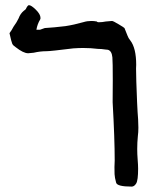

<svg xmlns="http://www.w3.org/2000/svg" viewBox="-20 -710 609 729"><path d="M480 -1.5Q424.3 -1.5 420.9 -16.6Q415.5 -36.1 415 -48.6Q414.6 -61 414.6 -75.7Q415.5 -86.9 415.5 -100.6Q415.5 -183.6 407.7 -321.8L408.2 -405.3Q408.2 -475.6 406.7 -492.2Q404.3 -517.1 389.6 -521Q384.3 -521 379.9 -522Q365.2 -524.4 351.6 -524.4Q325.7 -527.8 295.4 -527.8Q280.3 -527.8 258.8 -526.4Q171.4 -515.6 157.7 -515.6Q132.3 -515.6 107.9 -509.8L86.9 -507.8Q68.8 -507.8 39.6 -530.8Q29.8 -537.1 26.6 -543.7Q23.4 -550.3 16.1 -584Q24.9 -595.7 31.2 -608.4Q44.4 -626.5 50.8 -640.6Q57.1 -658.2 70.8 -669.4Q76.7 -673.3 78.1 -675.8Q85 -690.4 89.8 -690.4Q98.6 -690.4 116.2 -673.1Q133.8 -655.8 133.8 -641.6Q133.8 -638.2 132.3 -635.7Q122.1 -619.1 118.2 -597.2H132.3L149.9 -603.5Q184.1 -605.5 228.5 -610.8Q260.7 -615.7 296.9 -626Q311 -630.4 326.7 -630.4Q336.9 -630.4 347.7 -628.4Q349.1 -625.5 355 -625.5Q367.7 -625.5 381.8 -628.4L405.3 -630.4Q409.7 -630.4 430.4 -617.9Q451.2 -605.5 452.6 -603.5Q460.9 -584 464.1 -574.7Q467.3 -565.4 474.6 -556.6Q497.1 -527.8 497.1 -463.9L496.6 -449.7Q496.6 -414.6 500.5 -322.3Q502.4 -279.8 504.4 -257.3L505.4 -225.1Q505.4 -207.5 503.4 -192.9Q501 -168.9 501 -144Q501 -124.5 502.7 -103.8Q504.4 -83 504.4 -69.3Q504.4 -25.4 497.1 -13.4Q489.7 -1.5 480 -1.5Z"/></svg>

Font: Kurland
Style: Regular
Weight: 400
Designer: GGBot
Version: 0.22